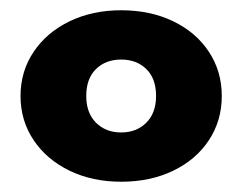

<svg xmlns="http://www.w3.org/2000/svg" viewBox="-20 -771 472 374"><path d="M20 -584Q20 -632 45.5 -670Q71 -708 115.5 -729.5Q160 -751 216 -751Q273 -751 317.5 -729.5Q362 -708 387 -670Q412 -632 412 -584Q412 -536 387 -498Q362 -460 317.5 -438.5Q273 -417 216 -417Q160 -417 115.5 -438.5Q71 -460 45.5 -498Q20 -536 20 -584ZM284 -584Q284 -618 265 -636.5Q246 -655 216 -655Q186 -655 167 -636.5Q148 -618 148 -584Q148 -551 167 -532Q186 -513 216 -513Q246 -513 265 -532Q284 -551 284 -584Z"/></svg>

Font: Idrija
Style: Regular
Weight: 800
Designer: Julieta Ulanovsky
Foundry: Julieta Ulanovsky
Version: Version 7.200